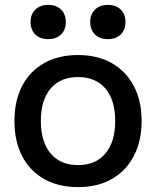

<svg xmlns="http://www.w3.org/2000/svg" viewBox="-20 -755 638 785"><path d="M299 10Q219 10 160.5 -23Q102 -56 70.5 -117Q39 -178 39 -260Q39 -343 70.5 -403.5Q102 -464 160.5 -497Q219 -530 299 -530Q379 -530 437 -497Q495 -464 527 -403.5Q559 -343 559 -260Q559 -178 527 -117Q495 -56 437 -23Q379 10 299 10ZM299 -80Q371 -80 411 -127.5Q451 -175 451 -260Q451 -346 411 -393Q371 -440 299 -440Q227 -440 187 -393Q147 -346 147 -260Q147 -175 187 -127.5Q227 -80 299 -80ZM177 -595Q144 -595 124.5 -614Q105 -633 105 -665Q105 -697 124.5 -716Q144 -735 177 -735Q210 -735 229.5 -716Q249 -697 249 -665Q249 -633 229.5 -614Q210 -595 177 -595ZM421 -595Q388 -595 368.5 -614Q349 -633 349 -665Q349 -697 368.5 -716Q388 -735 421 -735Q454 -735 473.5 -716Q493 -697 493 -665Q493 -633 473.5 -614Q454 -595 421 -595Z"/></svg>

Font: M PLUS 2 Thin Medium
Style: Regular
Weight: 500
Version: Version 1.001